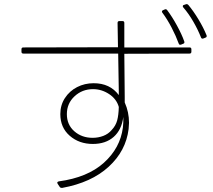

<svg xmlns="http://www.w3.org/2000/svg" viewBox="-20 -898 1040 939"><path d="M85 -645V-657Q85 -666 94 -666L557 -667L555 -786Q555 -795 564 -795H579Q588 -795 588 -786V-666H907Q916 -666 916 -657V-645Q916 -636 907 -636L588 -635L590 -424V-397Q611 -350 611 -297Q611 -287 609 -267Q596 -160 511.5 -82.5Q427 -5 284 21H282Q275 21 272 16L262 1L260 -4Q260 -9 268 -11Q408 -30 488 -102Q568 -174 581 -274Q584 -299 583 -326Q575 -263 536 -228.5Q497 -194 434 -194Q367 -194 321 -234Q275 -274 275 -340Q275 -384 297.5 -418.5Q320 -453 357 -472Q394 -491 438 -491Q518 -491 561 -433V-452L558 -636H94Q85 -636 85 -645ZM881 -696Q882 -695 882 -692Q882 -686 876 -684L866 -680Q864 -680 861 -679Q856 -679 854 -685Q841 -721 819.5 -762.5Q798 -804 774 -836Q772 -838 772 -842Q772 -846 777 -848L786 -852L790 -853Q795 -853 798 -848Q822 -816 845.5 -773Q869 -730 881 -696ZM877 -861Q874 -864 874 -867Q874 -873 880 -874L889 -877L893 -878Q897 -878 901 -874Q926 -844 950.5 -803.5Q975 -763 990 -726L991 -722Q991 -716 985 -714L975 -710L971 -709Q965 -709 963 -715Q948 -753 925.5 -792Q903 -831 877 -861ZM435 -462Q382 -462 344.5 -427Q307 -392 307 -340Q307 -288 343.5 -256Q380 -224 433 -224Q461 -224 485.5 -233.5Q510 -243 526 -262Q546 -283 553 -309Q560 -335 561 -375Q550 -414 513.5 -438Q477 -462 435 -462Z"/></svg>

Font: LINE Seed JP_TTF Thin
Style: Regular
Weight: 250
Designer: LY Corporation & Fontrix & Fontworks
Version: Version 1.008